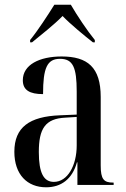

<svg xmlns="http://www.w3.org/2000/svg" viewBox="-20 -786 537 816"><path d="M108 -616V-606H116C155 -638 209 -680 246 -718C277 -685 344 -630 375 -606H383V-616C351 -655 307 -721 281 -766H211C183 -721 140 -655 108 -616ZM176 10C239 10 287 -24 307 -96H309V0H463V-10H461C421 -10 408 -24 408 -83V-374C408 -500 352 -546 242 -546C148 -546 77 -511 77 -445C77 -403 106 -386 163 -386C163 -497 180 -536 235 -536C290 -536 306 -500 306 -397V-299L235 -296C105 -291 41 -245 41 -141C41 -44 96 10 176 10ZM209 -13C166 -13 145 -50 145 -140C145 -239 172 -282 258 -286L306 -289V-168C306 -82 267 -13 209 -13Z"/></svg>

Font: Noto Serif Display Condensed Medium
Style: Regular
Weight: 500
Width: 3
Designer: Monotype Design Team
Foundry: Monotype Imaging Inc.
Version: Version 2.009